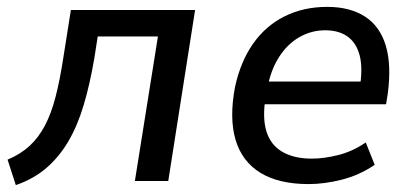

<svg xmlns="http://www.w3.org/2000/svg" viewBox="-20 -526 1208 558"><path d="M26 12 2 -62Q40 -78 66 -102Q92 -126 110.5 -161Q129 -196 141.5 -244.5Q154 -293 164 -358L186 -497H547L469 0H372L439 -420H264L254 -356Q241 -280 223 -220Q205 -160 178.5 -115Q152 -70 115 -38Q78 -6 26 12Z M877 9Q790 9 736.5 -24Q683 -57 664.5 -120Q646 -183 663 -273Q679 -347 715.5 -399Q752 -451 807 -478.5Q862 -506 931 -506Q997 -506 1040.5 -478Q1084 -450 1101 -394Q1118 -338 1107 -254L1102 -223H730L741 -289H1046L1025 -267Q1035 -327 1025.5 -364Q1016 -401 990.5 -419.5Q965 -438 925 -438Q885 -438 850 -418Q815 -398 790.5 -359.5Q766 -321 756 -265L752 -244Q742 -183 754.5 -143.5Q767 -104 801 -84.5Q835 -65 886 -65Q922 -65 963.5 -75.5Q1005 -86 1043 -112L1069 -47Q1025 -17 974 -4Q923 9 877 9Z"/></svg>

Font: Nunito Sans 7pt SemiCondensed Medium
Style: Italic
Weight: 500
Width: 4
Italic angle: -9°
Designer: Vernon Adams
Foundry: Vernon Adams
Version: Version 3.101;gftools[0.9.27]